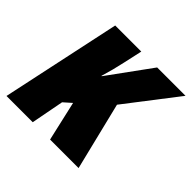

<svg xmlns="http://www.w3.org/2000/svg" viewBox="-156 -695 838 838"><g transform="rotate(45 263.0 -276.5)"><path d="M-13 0H149L178 -152L214 -184L256 0H432L355 -314L539 -553H364L220 -355H218Q235 -411 247 -467L266 -553H105Z"/></g></svg>

Font: Noto Sans Display Condensed Black
Style: Italic
Weight: 900
Width: 3
Italic angle: -192°
Designer: Monotype Design Team
Foundry: Monotype Imaging Inc.
Version: Version 1.900